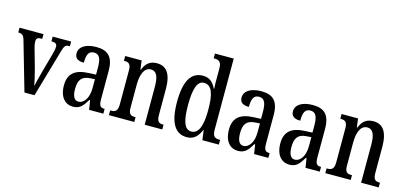

<svg xmlns="http://www.w3.org/2000/svg" viewBox="-66 -1214 3552 1678"><g transform="rotate(15 1710.0 -375.0)"><path d="M66 -441 193 0H284L404 -416C421 -477 430 -493 459 -493H472V-536H305V-493H314C342 -493 356 -481 356 -459C356 -437 352 -418 343 -386L293 -206C278 -152 267 -103 261 -77C255 -111 241 -171 228 -220L176 -405C172 -422 168 -440 168 -458C168 -479 179 -493 208 -493H222V-536H5V-493C39 -493 54 -483 66 -441Z M633 10C699 10 723 -28 758 -84H765L778 0H907V-43H904C868 -43 855 -59 855 -115V-373C855 -500 802 -547 699 -547C607 -547 544 -511 544 -449C544 -407 571 -386 627 -386C627 -452 639 -495 691 -495C745 -495 757 -448 757 -373V-313L691 -310C570 -305 510 -257 510 -151C510 -41 565 10 633 10ZM667 -45C629 -45 612 -84 612 -145C612 -223 637 -264 715 -269L758 -272V-191C758 -107 722 -45 667 -45Z M957 0H1187V-43H1182C1147 -43 1123 -51 1123 -110V-319C1123 -402 1144 -481 1210 -481C1263 -481 1281 -429 1281 -344V0H1440V-43H1436C1401 -43 1379 -52 1379 -115V-350C1379 -487 1332 -547 1248 -547C1187 -547 1150 -521 1124 -456H1120L1110 -536H961V-493H965C1000 -493 1025 -484 1025 -425V-115C1025 -52 999 -43 963 -43H957Z M1663 10C1727 10 1763 -28 1788 -89H1791L1803 0H1952V-43H1944C1906 -43 1883 -55 1883 -115V-760H1713V-717H1719C1754 -717 1784 -708 1784 -649V-567C1784 -530 1784 -492 1786 -461H1782C1759 -511 1725 -546 1664 -546C1559 -546 1502 -460 1502 -267C1502 -75 1559 10 1663 10ZM1689 -48C1627 -48 1602 -120 1602 -266C1602 -409 1627 -488 1688 -488C1761 -488 1784 -409 1784 -267C1784 -133 1758 -48 1689 -48Z M2126 10C2192 10 2216 -28 2251 -84H2258L2271 0H2400V-43H2397C2361 -43 2348 -59 2348 -115V-373C2348 -500 2295 -547 2192 -547C2100 -547 2037 -511 2037 -449C2037 -407 2064 -386 2120 -386C2120 -452 2132 -495 2184 -495C2238 -495 2250 -448 2250 -373V-313L2184 -310C2063 -305 2003 -257 2003 -151C2003 -41 2058 10 2126 10ZM2160 -45C2122 -45 2105 -84 2105 -145C2105 -223 2130 -264 2208 -269L2251 -272V-191C2251 -107 2215 -45 2160 -45Z M2591 10C2657 10 2681 -28 2716 -84H2723L2736 0H2865V-43H2862C2826 -43 2813 -59 2813 -115V-373C2813 -500 2760 -547 2657 -547C2565 -547 2502 -511 2502 -449C2502 -407 2529 -386 2585 -386C2585 -452 2597 -495 2649 -495C2703 -495 2715 -448 2715 -373V-313L2649 -310C2528 -305 2468 -257 2468 -151C2468 -41 2523 10 2591 10ZM2625 -45C2587 -45 2570 -84 2570 -145C2570 -223 2595 -264 2673 -269L2716 -272V-191C2716 -107 2680 -45 2625 -45Z M2915 0H3145V-43H3140C3105 -43 3081 -51 3081 -110V-319C3081 -402 3102 -481 3168 -481C3221 -481 3239 -429 3239 -344V0H3398V-43H3394C3359 -43 3337 -52 3337 -115V-350C3337 -487 3290 -547 3206 -547C3145 -547 3108 -521 3082 -456H3078L3068 -536H2919V-493H2923C2958 -493 2983 -484 2983 -425V-115C2983 -52 2957 -43 2921 -43H2915Z"/></g></svg>

Font: Noto Serif Tamil ExtraCondensed Medium
Style: Italic
Weight: 500
Width: 2
Italic angle: -12°
Designer: Indian Type Foundry, Tom Grace, and the Monotype Design Team
Foundry: Monotype Imaging Inc.
Version: Version 2.003